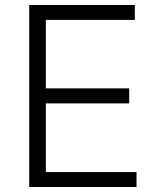

<svg xmlns="http://www.w3.org/2000/svg" viewBox="-20 -747 633 767"><path d="M96.7 0V-727.1H518.6V-667.5H163.1V-394H496.1V-334H163.1V-59.6H525.4V0Z"/></svg>

Font: Interop Light
Style: Regular
Weight: 300
Designer: Rasmus Andersson, Google, Jang Haemin
Foundry: jhaemin
Version: Version 1.007